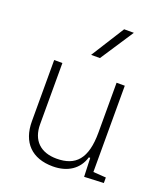

<svg xmlns="http://www.w3.org/2000/svg" viewBox="-146 -897 877 1008"><g transform="rotate(20 293.0 -392.5)"><path d="M266.6 9.8C349.6 9.8 408.7 -30.3 428.7 -99.6H436.5L440.4 4.9L548.8 0V-30.8L477.5 -35.6V-517.6H431.6V-239.3C431.6 -91.8 377 -35.2 271.5 -35.2C181.6 -35.2 128.9 -85.4 128.9 -175.8V-517.6H83V-175.8C83 -57.6 149.4 9.8 266.6 9.8ZM255.9 -609.4H305.2L427.2 -794.9H373Z"/></g></svg>

Font: Cascadia Code PL ExtraLight
Style: Regular
Weight: 200
Monospace: yes
Designer: Aaron Bell
Foundry: Saja Typeworks
Version: Version 2404.023